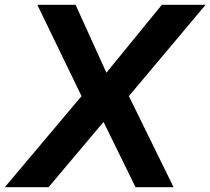

<svg xmlns="http://www.w3.org/2000/svg" viewBox="-61 -783 880 803"><path d="M142 0H-41L280 -381L95 -763H255L384 -479L616 -763H799L478 -381L665 0H506L372 -273Z"/></svg>

Font: Open Sauce One
Style: Bold Italic
Weight: 700
Italic angle: -10°
Designer: Alfredo Marco Pradil
Foundry: Creative Sauce Fz LLC
Version: Version 1.477